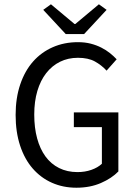

<svg xmlns="http://www.w3.org/2000/svg" viewBox="-20 -865 640 897"><path d="M337 12Q275 12 223 -11Q171 -34 133 -77.5Q95 -121 74 -184.5Q53 -248 53 -328Q53 -407 74.5 -470.5Q96 -534 134.5 -577.5Q173 -621 226.5 -644.5Q280 -668 344 -668Q377 -668 404 -661Q431 -654 453.5 -642.5Q476 -631 493.5 -617Q511 -603 525 -588L478 -535Q454 -561 423 -578Q392 -595 344 -595Q298 -595 260.5 -576.5Q223 -558 196 -523.5Q169 -489 154.5 -440Q140 -391 140 -330Q140 -268 153.5 -218.5Q167 -169 192.5 -134Q218 -99 256 -80Q294 -61 342 -61Q377 -61 407 -71.5Q437 -82 456 -100V-271H325V-340H533V-64Q502 -32 451.5 -10Q401 12 337 12ZM287 -706 182 -819 218 -845 328 -753H332L442 -845L478 -819L373 -706Z"/></svg>

Font: Source Code Pro
Style: Regular
Weight: 400
Monospace: yes
Designer: Paul D. Hunt, Teo Tuominen
Foundry: Adobe Systems Incorporated
Version: Version 2.030;PS 1.000;hotconv 16.6.51;makeotf.lib2.5.65220